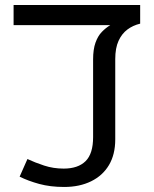

<svg xmlns="http://www.w3.org/2000/svg" viewBox="-20 -735 612 763"><path d="M235 8Q180 8 136 -4Q92 -16 58 -33L89 -103Q119 -89 155.5 -77Q192 -65 233 -65Q290 -65 320 -94.5Q350 -124 350 -190V-499Q350 -539 359.5 -565.5Q369 -592 384.5 -608Q400 -624 418 -635H34V-715H537V-641Q508 -634 486 -617.5Q464 -601 451 -572.5Q438 -544 438 -500V-181Q438 -121 413 -79Q388 -37 342 -14.5Q296 8 235 8Z"/></svg>

Font: oriya15
Style: Book
Weight: 400
Designer: Jelle Bosma - Monotype Design Team
Foundry: Monotype Imaging Inc.
Version: Version 2.003